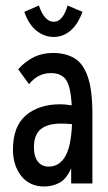

<svg xmlns="http://www.w3.org/2000/svg" viewBox="-20 -665 390 696"><path d="M141 11Q87 11 57 -27Q27 -65 27 -123Q27 -207 74 -247Q121 -287 199 -287Q216 -287 240 -283Q236 -354 218.5 -377Q201 -400 165 -400Q142 -400 123 -391Q104 -382 85 -360L46 -414Q71 -442 102 -457.5Q133 -473 172 -473Q217 -473 249 -454.5Q281 -436 298 -387.5Q315 -339 315 -250V0H238V-55Q221 -16 195.5 -2.5Q170 11 141 11ZM103 -131Q103 -97 117.5 -79Q132 -61 156 -61Q195 -61 216.5 -98Q238 -135 241 -215Q221 -217 201 -217Q152 -217 127.5 -196.5Q103 -176 103 -131ZM225 -645 279 -622Q262 -576 235 -553.5Q208 -531 175 -531Q141 -531 112.5 -553.5Q84 -576 68 -622L121 -645Q141 -586 175 -586Q192 -586 204.5 -601.5Q217 -617 225 -645Z"/></svg>

Font: Inconsolata ExtraCondensed SemiBold
Style: Regular
Weight: 600
Width: 2
Monospace: yes
Designer: Raph Levien, Cyreal, Brenton Simpson
Foundry: Raph Levien, Cyreal, Google
Version: Version 3.001; ttfautohint (v1.8.2.53-6de2)